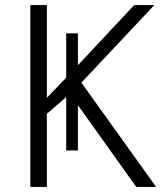

<svg xmlns="http://www.w3.org/2000/svg" viewBox="-20 -734 633 754"><path d="M99 -714H164V-350L240 -429V-603H286V-478L507 -714H586L300 -410V-409L593 0H515L286 -321V-143H240V-353L164 -287V0H99Z"/></svg>

Font: OpenSansMMV
Style: Light
Weight: 300
Foundry: Ascender Corporation
Version: Version 4.001